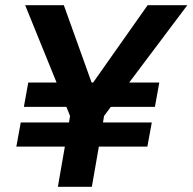

<svg xmlns="http://www.w3.org/2000/svg" viewBox="-20 -720 742 740"><path d="M203 0H334L361 -155H548L565 -248H377L381 -273L407 -308H577L594 -402H478L702 -700H549L339 -402H333L226 -700H77L198 -402H89L72 -308H236L250 -273L246 -248H60L43 -155H230Z"/></svg>

Font: Fixel Display SemiBold
Style: Italic
Weight: 600
Italic angle: -10°
Designer: AlfaBravo + MacPaw
Foundry: Kyrylo Tkachov, Marchela Mozhyna, Serhii Makarenko, Maria Weinstein, Zakhar Kryvoshyya
Version: Version 1.210;Glyphs 3.2 (3217)